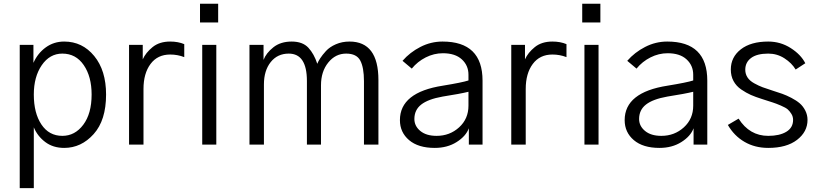

<svg xmlns="http://www.w3.org/2000/svg" viewBox="-20 -762 4311 1012"><path d="M158.2 -263.7Q158.2 -166 198.2 -106Q238.3 -45.9 308.6 -45.9Q375 -45.9 418.9 -104.5Q462.9 -163.1 462.9 -263.7Q462.9 -358.4 421.4 -418.9Q379.9 -479.5 308.6 -479.5Q242.2 -479.5 200.2 -418.5Q158.2 -357.4 158.2 -263.7ZM84 229.5V-525.4H156.2V-430.7Q178.7 -481.4 221.2 -512.2Q263.7 -543 318.4 -543Q414.1 -543 476.6 -466.8Q539.1 -390.6 539.1 -263.7Q539.1 -127.9 473.6 -55.2Q408.2 17.6 318.4 17.6Q259.8 17.6 218.8 -13.2Q177.7 -43.9 158.2 -90.8V229.5Z M660.2 0V-525.4H732.4V-449.2Q748 -484.4 784.2 -513.7Q820.3 -543 877 -543Q918.9 -543 951.2 -529.3V-460.9Q916 -474.6 877 -474.6Q810.5 -474.6 773.4 -424.8Q736.3 -375 736.3 -293V0Z M1034.2 -643.6V-742.2H1129.9V-643.6ZM1045.9 0V-525.4H1120.1V0Z M1294.9 0V-525.4H1369.1V-446.3Q1382.8 -482.4 1420.9 -512.7Q1459 -543 1517.6 -543Q1575.2 -543 1605.5 -510.3Q1635.7 -477.5 1652.3 -425.8Q1657.2 -438.5 1668 -455.1Q1678.7 -471.7 1698.2 -493.2Q1717.8 -514.6 1750.5 -528.8Q1783.2 -543 1822.3 -543Q1974.6 -543 1974.6 -339.8V0H1898.4V-334Q1898.4 -406.2 1878.9 -442.9Q1859.4 -479.5 1804.7 -479.5Q1748 -479.5 1710 -432.1Q1671.9 -384.8 1671.9 -312.5V0H1597.7V-335Q1597.7 -479.5 1502 -479.5Q1442.4 -479.5 1406.7 -434.6Q1371.1 -389.6 1371.1 -317.4V0Z M2164.1 -134.8Q2164.1 -97.7 2195.3 -71.8Q2226.6 -45.9 2281.2 -45.9Q2350.6 -45.9 2399.9 -90.8Q2449.2 -135.7 2449.2 -205.1V-278.3Q2406.2 -267.6 2312.5 -252.9Q2236.3 -239.3 2200.2 -210.9Q2164.1 -182.6 2164.1 -134.8ZM2087.9 -128.9Q2087.9 -275.4 2314.5 -310.5Q2416 -327.1 2449.2 -337.9V-368.2Q2449.2 -417 2414.1 -449.2Q2378.9 -481.4 2314.5 -481.4Q2267.6 -481.4 2224.1 -459.5Q2180.7 -437.5 2150.4 -400.4L2101.6 -441.4Q2140.6 -486.3 2195.8 -514.6Q2251 -543 2312.5 -543Q2523.4 -543 2523.4 -336.9V0H2451.2V-85.9Q2435.5 -43.9 2386.7 -13.2Q2337.9 17.6 2271.5 17.6Q2184.6 17.6 2136.2 -23.4Q2087.9 -64.5 2087.9 -128.9Z M2674.8 0V-525.4H2747.1V-449.2Q2762.7 -484.4 2798.8 -513.7Q2835 -543 2891.6 -543Q2933.6 -543 2965.8 -529.3V-460.9Q2930.7 -474.6 2891.6 -474.6Q2825.2 -474.6 2788.1 -424.8Q2751 -375 2751 -293V0Z M3048.8 -643.6V-742.2H3144.5V-643.6ZM3060.5 0V-525.4H3134.8V0Z M3348.6 -134.8Q3348.6 -97.7 3379.9 -71.8Q3411.1 -45.9 3465.8 -45.9Q3535.2 -45.9 3584.5 -90.8Q3633.8 -135.7 3633.8 -205.1V-278.3Q3590.8 -267.6 3497.1 -252.9Q3420.9 -239.3 3384.8 -210.9Q3348.6 -182.6 3348.6 -134.8ZM3272.5 -128.9Q3272.5 -275.4 3499 -310.5Q3600.6 -327.1 3633.8 -337.9V-368.2Q3633.8 -417 3598.6 -449.2Q3563.5 -481.4 3499 -481.4Q3452.1 -481.4 3408.7 -459.5Q3365.2 -437.5 3335 -400.4L3286.1 -441.4Q3325.2 -486.3 3380.4 -514.6Q3435.5 -543 3497.1 -543Q3708 -543 3708 -336.9V0H3635.7V-85.9Q3620.1 -43.9 3571.3 -13.2Q3522.5 17.6 3456.1 17.6Q3369.1 17.6 3320.8 -23.4Q3272.5 -64.5 3272.5 -128.9Z M3816.4 -103.5 3873 -136.7Q3930.7 -45.9 4029.3 -45.9Q4088.9 -45.9 4124.5 -67.4Q4160.2 -88.9 4160.2 -129.9Q4160.2 -147.5 4151.4 -161.6Q4142.6 -175.8 4132.3 -185.1Q4122.1 -194.3 4095.7 -205.6Q4069.3 -216.8 4052.2 -222.2Q4035.2 -227.5 3996.1 -240.2Q3961.9 -251 3937.5 -261.7Q3913.1 -272.5 3886.7 -290.5Q3860.4 -308.6 3846.2 -335Q3832 -361.3 3832 -395.5Q3832 -460.9 3884.8 -502Q3937.5 -543 4029.3 -543Q4093.8 -543 4147.5 -508.8Q4201.2 -474.6 4224.6 -428.7L4173.8 -395.5Q4153.3 -429.7 4114.7 -454.6Q4076.2 -479.5 4029.3 -479.5Q3969.7 -479.5 3939 -456.5Q3908.2 -433.6 3908.2 -394.5Q3908.2 -372.1 3919.9 -354Q3931.6 -335.9 3955.6 -322.8Q3979.5 -309.6 3999.5 -302.2Q4019.5 -294.9 4052.7 -284.2Q4081.1 -275.4 4103 -267.6Q4125 -259.8 4151.4 -246.1Q4177.7 -232.4 4195.3 -217.3Q4212.9 -202.1 4224.6 -179.2Q4236.3 -156.2 4236.3 -129.9Q4236.3 -67.4 4181.2 -24.9Q4126 17.6 4029.3 17.6Q3959 17.6 3904.3 -14.2Q3849.6 -45.9 3816.4 -103.5Z"/></svg>

Font: Gothic A1
Style: Regular
Weight: 400
Designer: HanYang I&C Co.,Ltd.
Foundry: HanYang I&C Co.,Ltd.
Version: Version 2.50